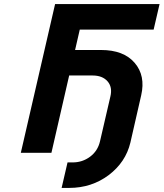

<svg xmlns="http://www.w3.org/2000/svg" viewBox="-20 -749 802 941"><path d="M521 -276Q532 -322 507 -350.5Q482 -379 434 -379H319L232 0H82L250 -729H762L733 -604H371L348 -504H475Q586 -504 640 -441Q694 -378 672 -282L619 -50Q596 46 513 109Q429 172 319 172H282L311 47H336Q384 47 421.5 19Q459 -9 470 -56Z"/></svg>

Font: Miedinger
Style: Bold-Italic
Weight: 700
Italic angle: -13°
Version: Version 001.000